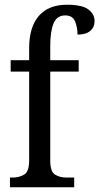

<svg xmlns="http://www.w3.org/2000/svg" viewBox="-20 -790 419 810"><path d="M22 0V-41H34Q61 -41 82 -53.5Q103 -66 103 -113V-488H25V-536H103V-587Q103 -676 144 -723Q185 -770 262 -770Q327 -770 353 -750Q379 -730 379 -701Q379 -675 360.5 -659.5Q342 -644 307 -644Q307 -675 296.5 -700Q286 -725 255 -725Q220 -725 206 -691.5Q192 -658 192 -596V-536H312V-488H192V-113Q192 -66 212 -53.5Q232 -41 260 -41H293V0Z"/></svg>

Font: Noto Serif Tamil Condensed
Style: Regular
Weight: 400
Width: 3
Designer: Indian Type Foundry, Tom Grace, and the Monotype Design Team
Foundry: Monotype Imaging Inc.
Version: Version 2.004; ttfautohint (v1.8.4.7-5d5b)